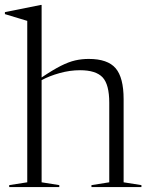

<svg xmlns="http://www.w3.org/2000/svg" viewBox="-23 -762 610 782"><path d="M218.5 0H14.5V-8L88 -19.5V-677Q78.5 -680 52.2 -687.8Q26 -695.5 -3 -704.5V-712.5L143.5 -742H146.5V-446.5Q192.5 -477.5 224.8 -493.8Q257 -510 283.5 -516Q310 -522 338.5 -522Q415.5 -522 448 -484Q480.5 -446 480.5 -358V-19.5L553 -8V0H349.5V-8L422 -19.5V-343.5Q422 -418 394.8 -447Q367.5 -476 303 -476Q261.5 -476 219.5 -464.2Q177.5 -452.5 146.5 -435.5V-19.5L218.5 -8Z"/></svg>

Font: Newsreader 72pt Light
Style: Regular
Weight: 300
Designer: Hugues Gentile
Foundry: Production Type
Version: Version 1.003; ttfautohint (v1.8.3)